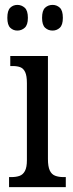

<svg xmlns="http://www.w3.org/2000/svg" viewBox="-20 -765 300 785"><path d="M17 0V-41H27Q46 -41 60 -46Q74 -51 82 -66Q90 -81 90 -110V-425Q90 -455 83 -470Q76 -485 63.5 -490Q51 -495 32 -495H22V-536H176V-115Q176 -84 183.5 -68Q191 -52 205.5 -46.5Q220 -41 239 -41H249V0ZM195 -640Q177 -640 164.5 -651.5Q152 -663 152 -692Q152 -722 164.5 -733.5Q177 -745 195 -745Q212 -745 224.5 -733.5Q237 -722 237 -692Q237 -663 224.5 -651.5Q212 -640 195 -640ZM51 -640Q34 -640 22 -651.5Q10 -663 10 -692Q10 -722 22 -733.5Q34 -745 51 -745Q68 -745 81 -733.5Q94 -722 94 -692Q94 -663 81 -651.5Q68 -640 51 -640Z"/></svg>

Font: Noto Serif ExtraCondensed
Style: Regular
Weight: 400
Width: 2
Designer: Monotype Design Team
Foundry: Monotype Imaging Inc.
Version: Version 2.013